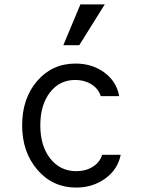

<svg xmlns="http://www.w3.org/2000/svg" viewBox="-20 -837 640 867"><path d="M441 -138H525Q512 -72 455.5 -31Q399 10 324 10Q218 10 149 -70Q80 -150 80 -271Q80 -393 148 -471.5Q216 -550 321 -550Q397 -550 452 -509Q507 -468 518 -403H435Q424 -437 392.5 -456.5Q361 -476 320 -476Q249 -476 205.5 -419.5Q162 -363 162 -271Q162 -178 207 -121Q252 -64 325 -64Q367 -64 399 -84Q431 -104 441 -138ZM453 -817 338 -633H266L343 -817Z"/></svg>

Font: CommitMono
Style: 450Regular
Weight: 450
Designer: Eigil Nikolajsen
Foundry: Eigil Nikolajsen
Version: Version 1.002